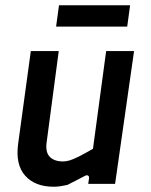

<svg xmlns="http://www.w3.org/2000/svg" viewBox="-20 -698 573 729"><path d="M184 11Q113 11 75.5 -31Q38 -73 49 -153L97 -504H203L157 -157Q152 -120 169 -102.5Q186 -85 220 -85Q231 -85 244.5 -89Q258 -93 279 -103.5Q300 -114 333 -133L383 -504H489L417 0H315L318 -21Q319 -29 314 -31.5Q309 -34 302 -30Q283 -20 266.5 -11.5Q250 -3 236 4Q223 7 210 9Q197 11 184 11ZM193 -597 204 -678H474L463 -597Z"/></svg>

Font: Finlandica Medium
Style: Italic
Weight: 500
Italic angle: -8°
Designer: Niklas Ekholm, Juho Hiilivirta, Jaakko Suomalainen
Foundry: Helsinki Type Studio
Version: Version 1.063